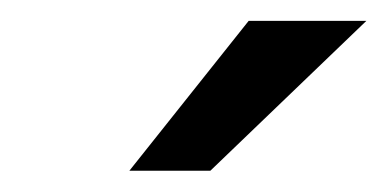

<svg xmlns="http://www.w3.org/2000/svg" viewBox="-20 -770 371 184"><path d="M104 -606.4H181.6L331.1 -750H218.3Z"/></svg>

Font: Roboto
Style: Italic
Weight: 400
Italic angle: -12°
Designer: Google
Version: Version 2.137; 2017